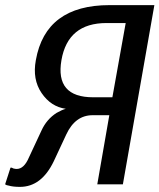

<svg xmlns="http://www.w3.org/2000/svg" viewBox="-25 -720 623 750"><path d="M53 10Q26 10 9 5Q0 4 -5 0L16 -65H21L27 -62Q35 -60 40 -60Q69 -60 88 -105L137 -210Q157 -254 196 -279Q217 -291 232 -295Q174 -303 137.5 -356.5Q101 -410 115 -485Q153 -700 403 -700H578L455 0H355L402 -270H337Q269 -270 234 -195L185 -90Q137 10 53 10ZM339 -340H414L466 -630H391Q240 -630 215 -485Q190 -340 339 -340Z"/></svg>

Font: Scada
Style: Italic
Weight: 400
Italic angle: -10°
Designer: Jovanny Lemonad
Foundry: Jovanny Lemonad
Version: Version 4.100;PS 004.100;hotconv 1.0.88;makeotf.lib2.5.64775